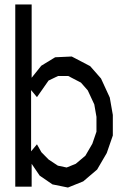

<svg xmlns="http://www.w3.org/2000/svg" viewBox="-20 -841 553 865"><path d="M474.6 -401.4 488.3 -323.2V-230.5L460.9 -151.4L417.5 -77.1L355 -23.9L286.1 3.9L216.3 -10.3L158.7 -49.8L122.6 -103V0H48.8V-820.8H122.6V-490.7L166 -544.9L228.5 -583L303.2 -586.4L386.2 -543L435.1 -487.3ZM414.6 -247.6V-314.5L404.8 -370.6L375.5 -433.6L344.7 -468.8L287.6 -498.5H241.2L198.7 -478L146.5 -403.3L120.1 -435.1V-159.2L146.5 -190.9L166.5 -155.3L199.2 -122.1L240.7 -94.7L280.3 -86.4L321.3 -103L364.7 -139.6L396 -193.4Z"/></svg>

Font: Gap Sans
Style: Regular
Weight: 400
Designer: Alexandre Liziard and Étienne Ozeray
Foundry: Interstices.io
Version: Version 1.6.1 - December 3. 2014